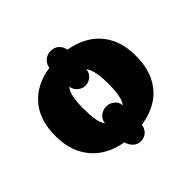

<svg xmlns="http://www.w3.org/2000/svg" viewBox="-166 -779 1005 1005"><g transform="rotate(-45 336.0 -276.5)"><path d="M633 -278Q633 -197 605 -138.5Q577 -80 525 -45.5Q473 -11 400 0Q396 26 378.5 42Q361 58 335 58Q311 58 293.5 41.5Q276 25 270 0Q201 -11 149 -46Q97 -81 67.5 -139.5Q38 -198 38 -278Q38 -397 99 -467Q160 -537 268 -553Q272 -579 290.5 -595Q309 -611 336 -611Q362 -611 380 -595Q398 -579 402 -553Q471 -542 523 -507.5Q575 -473 604 -415.5Q633 -358 633 -278ZM428 -278Q428 -309 425 -334Q422 -359 416 -379Q410 -399 399 -411Q398 -385 378.5 -369Q359 -353 335 -353Q314 -353 294.5 -369Q275 -385 272 -410Q256 -391 249.5 -357.5Q243 -324 243 -278Q243 -229 248.5 -194.5Q254 -160 269 -142Q271 -168 291 -184Q311 -200 336 -200Q359 -200 379.5 -184Q400 -168 401 -142Q416 -161 422 -196Q428 -231 428 -278Z"/></g></svg>

Font: Noto Sans Display Black
Style: Regular
Weight: 900
Designer: Monotype Design Team
Foundry: Monotype Imaging Inc.
Version: Version 2.003